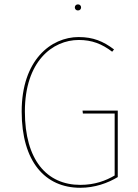

<svg xmlns="http://www.w3.org/2000/svg" viewBox="-20 -863 643 892"><path d="M342.1 -842.7C333 -842.7 327.6 -835.9 327.6 -828.6C327.6 -821.3 333 -814.4 342.1 -814.4C351.7 -814.4 356.7 -821.3 356.7 -828.6C356.7 -835.8 351.7 -842.7 342.1 -842.7ZM346 -690.9C215.7 -690.9 80.7 -582.9 80.7 -345C80.7 -111.9 189.6 9.4 353 9.4C420 9.4 479.9 -12 527.1 -40.3V-349.3H363.4L365.1 -335.7H512.7V-47.7C471.7 -23.8 421 -4.1 353 -4.1C197.3 -4.1 95.6 -119.8 95.6 -345C95.6 -577.8 224 -677.3 346 -677.3C407 -677.3 453.7 -659.1 501.1 -622.7L509.8 -633.3C459.7 -671.4 412.3 -690.8 346 -690.8Z"/></svg>

Font: Fira Sans Hair
Style: Regular
Weight: 100
Designer: bBox Type GmbH & Carrois Corporate GbR & Edenspiekermann AG
Foundry: bBox Type GmbH & Carrois Corporate GbR & Edenspiekermann AG
Version: Version 4.300;PS 004.300;hotconv 1.0.88;makeotf.lib2.5.64775